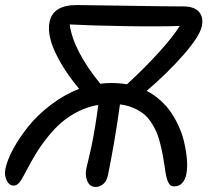

<svg xmlns="http://www.w3.org/2000/svg" viewBox="-36 -680 834 754"><path d="M339.8 54.2Q316.4 54.2 306.9 31.2Q297.4 8.3 303.2 -19Q305.2 -27.8 312.7 -59.1Q320.3 -90.3 323.2 -105Q337.9 -175.8 350.1 -268.1Q309.1 -261.2 272 -242.7Q234.9 -224.1 206.3 -199.7Q177.7 -175.3 150.4 -140.9Q123 -106.4 103.8 -74.5Q84.5 -42.5 64 -2.9Q49.3 25.9 39.6 37.4Q29.8 48.8 17.1 48.8Q0.5 48.8 -9.5 29.3Q-19.5 9.8 -15.1 -15.1Q-8.3 -50.3 15.4 -94.2Q39.1 -138.2 75.2 -183.3Q111.3 -228.5 164.3 -268.8Q217.3 -309.1 274.9 -331.1Q214.8 -402.8 181.9 -472.4Q148.9 -542 158.2 -591.8Q170.9 -660.2 265.1 -660.2Q291 -660.2 456.5 -657.5Q622.1 -654.8 683.1 -654.8Q727.1 -654.8 745.4 -633.5Q763.7 -612.3 756.8 -578.1Q749 -538.6 686 -466.3Q623 -394 540 -323.2Q570.3 -307.6 595.2 -284.7Q620.1 -261.7 637 -236.6Q653.8 -211.4 666.5 -182.9Q679.2 -154.3 685.8 -127.7Q692.4 -101.1 695.8 -75.4Q699.2 -49.8 699 -30Q698.7 -10.3 695.8 3.9Q692.4 23.4 680.4 37.6Q668.5 51.8 648.9 51.8Q642.1 51.8 637.2 49.8Q632.3 47.9 628.4 42Q624.5 36.1 622.3 30.8Q620.1 25.4 617.4 13.9Q614.7 2.4 613.5 -5.6Q612.3 -13.7 609.9 -30.8Q605.5 -59.1 601.8 -78.1Q598.1 -97.2 591.3 -123Q584.5 -148.9 576.4 -166.3Q568.4 -183.6 555.2 -202.9Q542 -222.2 525.6 -234.6Q509.3 -247.1 486.3 -256.8Q463.4 -266.6 435.1 -270Q414.6 -122.1 388.2 6.8Q383.3 30.8 369.6 42.5Q356 54.2 339.8 54.2ZM399.9 -354Q431.2 -354 462.9 -349.1Q532.2 -413.1 587.9 -474.4Q643.6 -535.6 669.9 -578.1Q587.9 -575.2 453.6 -577.4Q319.3 -579.6 237.8 -584Q251 -482.9 357.9 -351.1Q379.4 -354 399.9 -354Z"/></svg>

Font: Shantell Sans Bouncy
Style: Italic
Weight: 400
Italic angle: -11.31°
Designer: Stephen Nixon, Anya Danilova, Shantell Martin
Foundry: Arrow Type
Version: Version 1.006;[9816181b4]